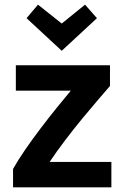

<svg xmlns="http://www.w3.org/2000/svg" viewBox="-20 -804 530 824"><path d="M36 0V-79Q58 -118 89 -163Q120 -208 155 -254Q190 -300 223.5 -341.5Q257 -383 284 -415H48V-524H452V-435Q433 -413 401.5 -376.5Q370 -340 333 -295Q296 -250 259.5 -202Q223 -154 193 -109H458V0ZM245 -586 94 -726 143 -784 245 -703 345 -784 396 -726Z"/></svg>

Font: Ubuntu Sans
Style: Bold
Weight: 700
Designer: Dalton Maag Ltd
Foundry: Dalton Maag Ltd
Version: Version 1.006; ttfautohint (v1.8.4.7-5d5b)